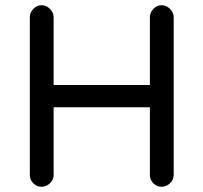

<svg xmlns="http://www.w3.org/2000/svg" viewBox="-20 -708 777 734"><path d="M94 -39V-642Q94 -660 107.5 -674Q121 -688 139 -688Q157 -688 171 -674Q185 -660 185 -642V-383H553V-642Q553 -660 566.5 -674Q580 -688 598 -688Q616 -688 630 -674Q644 -660 644 -642V-39Q644 -21 630 -7.5Q616 6 598 6Q579 6 566 -7.5Q553 -21 553 -39V-298H185V-39Q185 -21 171 -7.5Q157 6 139 6Q120 6 107 -7.5Q94 -21 94 -39Z"/></svg>

Font: 寒蝉全圆体
Style: Regular
Weight: 400
Designer: Warren2060
      Designed by Motoya company      

      [Varela Round]
      Joe Prince(Latin component); Avraham Cornf
Foundry: ChillType
Version: Version 3.200